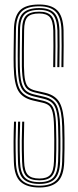

<svg xmlns="http://www.w3.org/2000/svg" viewBox="-20 -826 346 852"><path d="M154.8 -25.8Q114.5 -25.8 96.9 -44.2Q79.2 -62.8 78 -109.5Q76.2 -161.8 76.6 -201.8Q77 -241.8 78.5 -286.2H87.5Q86 -239.8 85.8 -201Q85.5 -162.2 87 -109.8Q88.2 -67 103.5 -50.4Q118.8 -33.8 154.8 -33.8Q188.8 -33.8 203.5 -50.6Q218.2 -67.5 219.5 -110Q220.2 -140.2 220.6 -161.9Q221 -183.5 220.8 -206.5Q220.5 -229.5 219.8 -264.2Q218.8 -306 213.5 -327.2Q208.2 -348.5 197.9 -357.2Q187.5 -366 170.2 -370L125.8 -380.2Q79.8 -391 61.1 -423Q42.5 -455 40.8 -530.2Q40 -563 40.6 -607.8Q41.2 -652.5 41.8 -693Q42.2 -751.2 67.2 -778.6Q92.2 -806 153.8 -806Q207.2 -806 233.6 -780.5Q260 -755 262 -692Q262.5 -668.8 262.5 -623.6Q262.5 -578.5 261.5 -528.2H252.5Q253.5 -577 253.5 -621.9Q253.5 -666.8 252.8 -691.5Q251 -750.5 227.1 -774.2Q203.2 -798 153.8 -798Q98.5 -798 75 -773.8Q51.5 -749.5 50.8 -692.5Q50.2 -649 49.6 -607Q49 -565 49.8 -530.2Q51.5 -457.8 68.5 -428.5Q85.5 -399.2 128 -389L172.5 -378.8Q191.5 -374 203.5 -364.2Q215.5 -354.5 221.6 -331.5Q227.8 -308.5 228.8 -264.2Q229.5 -231.5 229.9 -208.8Q230.2 -186 229.9 -163.6Q229.5 -141.2 228.5 -109.8Q227 -63.8 210.2 -44.8Q193.5 -25.8 154.8 -25.8ZM154.8 -9.8Q107.8 -9.8 84.5 -31.2Q61.2 -52.8 59.8 -108.8Q58.2 -158 58.5 -200.6Q58.8 -243.2 60.2 -286.2H69.5Q68 -245.2 67.5 -205.1Q67 -165 68.8 -109Q70.5 -58.8 90.2 -38.2Q110 -17.8 154.8 -17.8Q198 -17.8 217 -38.8Q236 -59.8 237.8 -109.2Q238.5 -138.5 238.9 -160.4Q239.2 -182.2 239 -206.1Q238.8 -230 237.8 -264.5Q236.8 -309 230.2 -333.9Q223.8 -358.8 210.2 -370.5Q196.8 -382.2 174.5 -387.5L130.2 -398Q103.5 -404.2 88.4 -417.8Q73.2 -431.2 66.6 -458Q60 -484.8 59 -530.8Q58.5 -550 58.6 -579.1Q58.8 -608.2 59.1 -638.6Q59.5 -669 59.8 -692.2Q60.2 -747.8 83.1 -769Q106 -790.2 153.8 -790.2Q200 -790.2 221 -768Q242 -745.8 243.8 -691.2Q244.5 -666.8 244.4 -622Q244.2 -577.2 243.5 -528.2H234.2Q235.2 -575.8 235.4 -620.8Q235.5 -665.8 234.8 -691Q233 -741 214.6 -761.6Q196.2 -782.2 153.8 -782.2Q108.5 -782.2 88.9 -762.2Q69.2 -742.2 68.8 -692Q68.5 -655 67.9 -608.5Q67.2 -562 68 -531Q69 -485 75.4 -460Q81.8 -435 95.5 -423.5Q109.2 -412 132.2 -406.8L176.5 -396.5Q216 -387.2 230.6 -358.8Q245.2 -330.2 247 -265Q247.8 -234 248 -210.6Q248.2 -187.2 248 -163.6Q247.8 -140 246.8 -108.8Q245 -55.2 223.5 -32.5Q202 -9.8 154.8 -9.8ZM154.8 6Q99.8 6 71.6 -19.1Q43.5 -44.2 41.5 -108.5Q40 -156.2 40.2 -198.5Q40.5 -240.8 42.2 -286.2H51.2Q49.5 -241.5 49.2 -201.2Q49 -161 50.5 -108.8Q52.2 -49 77.8 -25.5Q103.2 -2 154.8 -2Q205 -2 229.5 -26.1Q254 -50.2 255.8 -108.8Q256.8 -136.8 257.1 -158.8Q257.5 -180.8 257.2 -205.2Q257 -229.8 256 -265.2Q254.2 -334.5 237.4 -364.9Q220.5 -395.2 178.8 -405.2L134.8 -415.8Q114.5 -420.5 102.2 -430.2Q90 -440 84 -463.1Q78 -486.2 77 -531.2Q76.5 -560 77 -605.6Q77.5 -651.2 78 -691.8Q78.2 -739.2 96 -756.8Q113.8 -774.2 153.8 -774.2Q191.5 -774.2 207.8 -755.6Q224 -737 225.5 -690.8Q226.2 -665.5 226.1 -621.5Q226 -577.5 225.2 -528.2H216Q217 -578.5 217.1 -621.8Q217.2 -665 216.5 -690.5Q215.2 -733.8 200.9 -750Q186.5 -766.2 153.8 -766.2Q116.5 -766.2 101.9 -750Q87.2 -733.8 87 -691.5Q86.8 -645.5 86.1 -604Q85.5 -562.5 86.2 -531.5Q87 -489.5 91.9 -468Q96.8 -446.5 107.5 -437.6Q118.2 -428.8 136.8 -424.2L181 -414Q227.5 -403 245.4 -369.1Q263.2 -335.2 265.2 -265.5Q266 -235.8 266.2 -213.1Q266.5 -190.5 266.2 -166.5Q266 -142.5 265 -108.2Q263 -45 235.6 -19.5Q208.2 6 154.8 6Z"/></svg>

Font: Big Shoulders Inline Display Light
Style: Regular
Weight: 300
Designer: Patric King
Foundry: XO Type Co
Version: Version 1.000